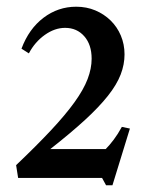

<svg xmlns="http://www.w3.org/2000/svg" viewBox="-20 -946 445 572"><path d="M34 -416H284L296 -394H315L367 -563L343 -568C335 -553.3 326.8 -540.5 318.5 -529.5C310.2 -518.5 302.3 -509.3 295 -502H130C170.7 -534 205 -562.8 233 -588.5C261 -614.2 283.8 -638.2 301.5 -660.5C319.2 -682.8 331.8 -704 339.5 -724C347.2 -744 351 -764 351 -784C351 -804 347.3 -822.7 340 -840C332.7 -857.3 322.5 -872.3 309.5 -885C296.5 -897.7 281.3 -907.7 264 -915C246.7 -922.3 227.7 -926 207 -926C171 -926 138.5 -915 109.5 -893C80.5 -871 58.7 -840.3 44 -801L66 -787C78 -809.7 93.8 -828 113.5 -842C133.2 -856 153.3 -863 174 -863C197.3 -863 216.3 -854.7 231 -838C245.7 -821.3 253 -799 253 -771C253 -751.7 249 -731.5 241 -710.5C233 -689.5 220 -666.5 202 -641.5C184 -616.5 160.7 -588.7 132 -558C103.3 -527.3 68.7 -492.7 28 -454Z"/></svg>

Font: Libre Caslon Text
Style: Regular
Weight: 400
Designer: Pablo Impallari, Rodrigo Fuenzalida
Foundry: Pablo Impallari, Rodrigo Fuenzalida
Version: Version 1.000; ttfautohint (v0.93) -l 8 -r 50 -G 200 -x 14 -